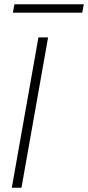

<svg xmlns="http://www.w3.org/2000/svg" viewBox="-20 -874 410 894"><path d="M35 0 159 -700H204L80 0ZM40 -815 47 -854H370L363 -815Z"/></svg>

Font: DM Sans 9pt ExtraLight
Style: Italic
Weight: 250
Italic angle: -10°
Version: Version 4.004;gftools[0.9.30]